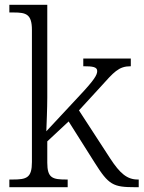

<svg xmlns="http://www.w3.org/2000/svg" viewBox="-20 -780 598 800"><path d="M19 0H262V-32H256C199 -32 177 -38 177 -102V-191L266 -274L374 -103C433 -9 451 0 544 0H558V-32H554C510 -32 480 -57 439 -120L309 -320L398 -417C455 -480 474 -504 525 -504V-536H327V-504C367 -504 385 -501 385 -484C385 -468 374 -448 310 -380L173 -233C174 -259 177 -331 177 -374V-760H19V-728H37C89 -728 113 -721 113 -655V-105C113 -39 91 -32 33 -32H19Z"/></svg>

Font: Noto Serif Bengali Light
Style: Regular
Weight: 300
Designer: Juan Bruce, Universal Thirst, Indian Type Foundry and the Monotype Design Team.
Foundry: Monotype Imaging Inc.
Version: Version 2.003